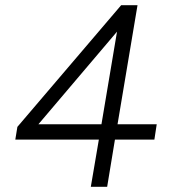

<svg xmlns="http://www.w3.org/2000/svg" viewBox="-20 -720 656 740"><path d="M39 -182 47 -231 447 -700H510L433 -241H584L575 -182H423L393 0H330L361 -182ZM128 -241H371L431 -598Z"/></svg>

Font: Figtree Light
Style: Italic
Weight: 300
Italic angle: -9.5°
Foundry: Erik Kennedy
Version: Version 2.001; ttfautohint (v1.8.4.7-5d5b);gftools[0.9.27]